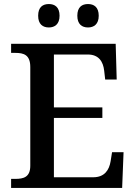

<svg xmlns="http://www.w3.org/2000/svg" viewBox="-20 -931 671 951"><path d="M222 -795C251 -795 275 -811 275 -853C275 -896 251 -911 222 -911C192 -911 169 -896 169 -853C169 -811 192 -795 222 -795ZM416 -795C445 -795 469 -811 469 -853C469 -896 445 -911 416 -911C386 -911 363 -896 363 -853C363 -811 386 -795 416 -795ZM35 0H585L592 -177H535L528 -133C521 -89 498 -53 442 -53H247V-347H487V-399H247V-661H415C469 -661 491 -626 496 -581L501 -537H558L553 -714H35V-669H56C97 -669 130 -660 130 -599V-110C130 -53 96 -45 56 -45H35Z"/></svg>

Font: Noto Serif Thai Medium
Style: Regular
Weight: 500
Designer: Monotype Design Team
Foundry: Monotype Imaging Inc.
Version: Version 1.901;PS 001.901;hotconv 1.0.88;makeotf.lib2.5.64775